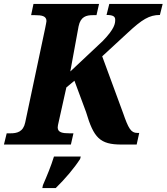

<svg xmlns="http://www.w3.org/2000/svg" viewBox="-37 -734 846 975"><path d="M336 -57H316C281 -57 256 -61 256 -87C256 -93 258 -102 261 -115L300 -290L341 -324L400 -165C439 -34 470 0 580 0H657L670 -59H660C628 -59 615 -82 588 -160L482 -448L611 -567C684 -635 721 -658 775 -658L789 -714H518L504 -658C539 -658 548 -649 548 -634C548 -615 546 -589 485 -526L320 -371L362 -600C372 -650 402 -657 434 -657H453L466 -714H133L121 -657H141C175 -657 199 -653 199 -627C199 -621 196 -612 192 -589L91 -112C81 -64 49 -57 16 -57H-3L-17 0H323ZM178 221H246C294 174 340 120 370 73L373 61H237C222 110 201 160 181 206Z"/></svg>

Font: Noto Serif SemiCondensed Extra
Style: Italic
Weight: 800
Width: 4
Italic angle: -12°
Designer: Monotype Design Team
Foundry: Monotype Imaging Inc.
Version: Version 1.901